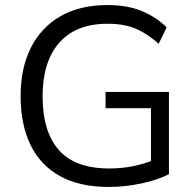

<svg xmlns="http://www.w3.org/2000/svg" viewBox="-20 -734 771 763"><path d="M411.6 8.9Q296.3 8.9 218.3 -34.3Q140.2 -77.5 101 -158.5Q61.9 -239.5 61.9 -352.1Q61.9 -464.1 103 -545Q144.1 -626 221.3 -670Q298.5 -713.9 407 -713.9Q484 -713.9 540.7 -691.3Q597.4 -668.7 642.4 -625.5L610.6 -559.9Q578 -588.6 547.7 -606Q517.4 -623.4 484.3 -631.5Q451.2 -639.6 407 -639.6Q282 -639.6 215.6 -564.3Q149.2 -489 149.2 -351.1Q149.2 -211.6 213.6 -138Q278.1 -64.5 414.5 -64.5Q463.9 -64.5 509.7 -73.8Q555.4 -83.1 597.5 -100.8L579.9 -56.3V-303.9H399.5V-368.7H651.4V-41.9Q608.2 -19.1 542.6 -5.1Q477 8.9 411.6 8.9Z"/></svg>

Font: Mulish ExtraLight
Style: Regular
Weight: 200
Designer: Vernon Adams
Foundry: Vernon Adams
Version: Version 3.603